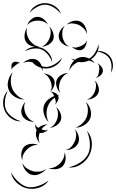

<svg xmlns="http://www.w3.org/2000/svg" viewBox="-36 -906 737 1219"><path d="M121 -580Q141 -602 172.5 -607Q204 -612 231 -601Q258 -590 277 -564.5Q296 -539 295 -510Q286 -538 267.5 -560.5Q249 -583 227 -592Q206 -601 177 -597.5Q148 -594 121 -580ZM574 -580Q600 -586 625.5 -575Q651 -564 666 -542Q680 -521 681 -493Q682 -465 667 -444Q674 -469 671.5 -494.5Q669 -520 657 -537Q646 -554 623 -565.5Q600 -577 574 -580ZM404 -457Q405 -483 423.5 -508.5Q442 -534 467 -541Q493 -549 522 -538Q551 -527 567 -505Q544 -520 519.5 -522Q495 -524 474 -518Q454 -512 434 -496.5Q414 -481 404 -457ZM110 -505Q124 -521 148.5 -528.5Q173 -536 193 -528Q212 -520 224 -497.5Q236 -475 236 -454Q229 -474 214 -487Q199 -500 183 -506Q168 -513 148.5 -514Q129 -515 110 -505ZM39 -461Q36 -472 36.5 -487Q37 -502 46 -509Q55 -516 70 -513.5Q85 -511 94 -505Q83 -507 75.5 -501.5Q68 -496 61 -490Q54 -485 46.5 -478.5Q39 -472 39 -461ZM582 -505Q596 -498 607.5 -483Q619 -468 617 -453Q615 -438 600.5 -426Q586 -414 571 -410Q584 -418 588 -431Q592 -444 593 -456Q595 -468 594 -481Q593 -494 582 -505ZM119 -275Q90 -273 60.5 -290Q31 -307 20 -334Q8 -361 16 -393.5Q24 -426 45 -447Q32 -420 32.5 -392.5Q33 -365 42 -343Q51 -322 71 -302.5Q91 -283 119 -275ZM347 -316Q332 -330 324 -354.5Q316 -379 324 -398Q332 -418 354 -430.5Q376 -443 398 -442Q377 -435 364.5 -420Q352 -405 346 -390Q340 -374 338.5 -354.5Q337 -335 347 -316ZM241 -439Q260 -439 280.5 -427.5Q301 -416 308 -398Q315 -380 306.5 -358Q298 -336 283 -324Q293 -340 292 -357.5Q291 -375 285 -390Q280 -404 269.5 -418Q259 -432 241 -439ZM565 -395Q581 -381 588.5 -357.5Q596 -334 588 -315Q580 -296 558 -284.5Q536 -273 516 -274Q535 -280 547.5 -294.5Q560 -309 566 -324Q572 -339 573.5 -358Q575 -377 565 -395ZM98 -136Q64 -134 35 -154.5Q6 -175 -7 -206Q-20 -236 -15 -271.5Q-10 -307 14 -330Q-1 -300 -4.5 -267Q-8 -234 2 -209Q13 -185 39.5 -165Q66 -145 98 -136ZM273 -131Q252 -150 243 -182Q234 -214 245 -241Q253 -260 270.5 -274.5Q288 -289 308 -296Q305 -304 299.5 -312Q294 -320 283 -324Q295 -324 310 -318Q325 -312 331 -301Q336 -301 342 -301Q337 -300 333 -298L334 -296Q339 -283 331.5 -267Q324 -251 313 -242Q320 -254 317.5 -265.5Q315 -277 312 -286Q296 -276 285 -261.5Q274 -247 268 -232Q259 -210 259.5 -183Q260 -156 273 -131ZM181 -133Q159 -131 135.5 -143Q112 -155 104 -175Q95 -195 102.5 -220Q110 -245 126 -260Q116 -241 117.5 -221Q119 -201 126 -185Q133 -169 146.5 -154Q160 -139 181 -133ZM509 -259Q530 -240 538.5 -209.5Q547 -179 536 -153Q526 -128 498.5 -111.5Q471 -95 443 -96Q469 -105 487.5 -123.5Q506 -142 514 -162Q522 -183 522 -208.5Q522 -234 509 -259ZM319 -227Q336 -214 346.5 -190.5Q357 -167 351 -146Q345 -125 323.5 -110.5Q302 -96 280 -94Q300 -103 311.5 -119.5Q323 -136 328 -152Q333 -169 332 -189Q331 -209 319 -227ZM217 2Q202 -12 195 -35Q188 -58 196 -77L197 -79Q186 -97 187 -118Q190 -109 195.5 -103.5Q201 -98 208 -94Q219 -105 235.5 -111Q252 -117 268 -116Q254 -112 244 -103.5Q234 -95 227 -85Q237 -81 247.5 -79Q258 -77 269 -83Q260 -72 243.5 -65.5Q227 -59 216 -63Q211 -49 209.5 -32Q208 -15 217 2ZM439 -85Q455 -70 462.5 -44Q470 -18 460 3Q451 24 427.5 36Q404 48 381 47Q403 41 417 25.5Q431 10 438 -7Q446 -23 447.5 -44Q449 -65 439 -85ZM516 -75Q544 -45 547 -1.5Q550 42 531 79Q513 115 476 138.5Q439 162 398 157Q438 148 472.5 126Q507 104 522 74Q537 45 534.5 4Q532 -37 516 -75ZM106 113Q97 93 99.5 67Q102 41 118 25Q134 10 160 7.5Q186 5 206 15Q184 13 166 21.5Q148 30 135 43Q122 55 113 73Q104 91 106 113ZM373 61Q383 81 380 107.5Q377 134 361 150Q345 166 318.5 168Q292 170 272 161Q294 163 312.5 154Q331 145 344 133Q357 120 366 101.5Q375 83 373 61ZM257 166Q243 186 217 198Q191 210 167 204Q144 199 126.5 176Q109 153 106 129Q117 151 135.5 163.5Q154 176 173 181Q192 186 214.5 183.5Q237 181 257 166ZM273 240Q252 272 213.5 285Q175 298 137 290Q100 282 70 254Q40 226 34 188Q52 222 80.5 248Q109 274 139 281Q169 287 205.5 275Q242 263 273 240ZM152 -825Q164 -854 193 -870.5Q222 -887 253 -886Q285 -885 313 -866.5Q341 -848 351 -818Q331 -843 304.5 -859Q278 -875 253 -876Q228 -877 200.5 -862.5Q173 -848 152 -825ZM137 -746Q143 -766 161.5 -782.5Q180 -799 201 -799Q222 -800 241 -784.5Q260 -769 268 -750Q254 -765 236 -770.5Q218 -776 202 -775Q185 -775 167.5 -768.5Q150 -762 137 -746ZM387 -750Q403 -766 428.5 -772.5Q454 -779 474 -769Q494 -760 505.5 -736Q517 -712 515 -690Q509 -712 494.5 -726Q480 -740 464 -748Q448 -755 427.5 -757Q407 -759 387 -750ZM403 -610Q382 -613 362 -628.5Q342 -644 338 -665Q333 -686 345 -708.5Q357 -731 375 -742Q362 -725 360 -706Q358 -687 361 -670Q365 -653 374.5 -636.5Q384 -620 403 -610ZM276 -738Q292 -724 300.5 -700Q309 -676 302 -655Q294 -635 272 -622.5Q250 -610 228 -610Q248 -617 260.5 -632.5Q273 -648 279 -664Q285 -680 286 -699.5Q287 -719 276 -738ZM216 -610Q194 -605 168.5 -612.5Q143 -620 130 -639Q117 -658 120 -685Q123 -712 136 -730Q130 -708 135 -688Q140 -668 150 -653Q160 -638 176.5 -625Q193 -612 216 -610ZM515 -650Q516 -634 507.5 -615Q499 -596 484 -590Q468 -584 449 -591Q430 -598 419 -610Q434 -602 448 -604.5Q462 -607 474 -612Q486 -617 498 -625.5Q510 -634 515 -650ZM590 -626Q594 -595 577 -566.5Q560 -538 532 -524Q505 -509 471.5 -511.5Q438 -514 415 -535Q444 -523 474.5 -522Q505 -521 527 -532Q550 -544 566.5 -570Q583 -596 590 -626ZM358 -539Q348 -509 319 -490.5Q290 -472 258 -471Q226 -471 196.5 -488Q167 -505 156 -535Q177 -511 205 -496Q233 -481 258 -481Q283 -482 310.5 -498Q338 -514 358 -539Z"/></svg>

Font: Rubik Puddles
Style: Regular
Weight: 400
Designer: Hubert and Fischer, NaN
Foundry: Hubert and Fischer, NaN
Version: Version 2.200